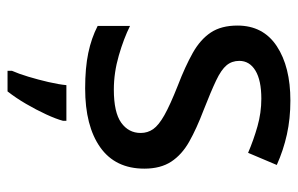

<svg xmlns="http://www.w3.org/2000/svg" viewBox="-164 -424 809 522"><g transform="rotate(90 241.0 -163.5)"><path d="M439 -151Q439 -72 381 -31Q323 10 221 10Q165 10 124.5 1.5Q84 -7 51 -24V-112Q85 -95 131.5 -81.5Q178 -68 224 -68Q286 -68 314 -88Q342 -108 342 -141Q342 -160 331.5 -175Q321 -190 293.5 -205.5Q266 -221 213 -242Q161 -262 124.5 -282.5Q88 -303 69 -331.5Q50 -360 50 -404Q50 -474 106 -511Q162 -548 254 -548Q303 -548 346 -538.5Q389 -529 429 -511L396 -433Q361 -448 324 -458.5Q287 -469 249 -469Q199 -469 172.5 -453Q146 -437 146 -409Q146 -389 158 -374.5Q170 -360 199.5 -346Q229 -332 280 -312Q330 -293 365.5 -273Q401 -253 420 -224Q439 -195 439 -151ZM309 70Q304 89 291.5 116Q279 143 263 170.5Q247 198 229 221H173V209Q181 191 189 164.5Q197 138 203.5 110Q210 82 212 61H309Z"/></g></svg>

Font: Noto Sans New Tai Lue Medium
Style: Regular
Weight: 500
Version: Version 2.003